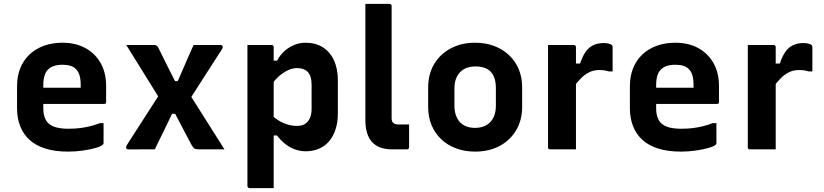

<svg xmlns="http://www.w3.org/2000/svg" viewBox="-20 -770 4250 990"><path d="M302.1 -549.7Q370.4 -549.7 420.9 -521.8Q471.3 -494 499.3 -444.1Q527.2 -394.3 527.2 -327.1V-244.1Q527.2 -241.1 526.1 -238.6Q525.1 -236.1 522.6 -235.1Q520.2 -234 517.1 -234H287.1Q270.3 -234 252.6 -234Q234.9 -234 218 -234H176.8L173.6 -317.7H396.1Q396.1 -322 396.1 -325.1Q396.1 -328.2 396.1 -332.5Q396.1 -361.1 390.2 -381.3Q384.2 -401.5 371.5 -414.1Q360 -425.6 343 -430.8Q326 -436.1 302.1 -436.1Q252.3 -436.1 227.8 -411.7Q203.3 -387.3 203.3 -331.7V-210.3Q203.3 -193.5 206.2 -179.9Q209 -166.2 214.3 -155.3Q219.5 -144.4 227.5 -136.4Q243.8 -120.1 270.2 -113.1Q296.6 -106.2 331.6 -106.2Q367.6 -106.2 395.5 -109.9Q423.4 -113.6 448 -120Q472.6 -126.4 495.1 -135.1H514Q514 -109.4 514 -83.6Q514 -57.7 514 -31.8Q514 -29.8 513 -27.8Q512.1 -25.8 510.1 -23.8Q501.8 -15.5 474 -7.4Q446.2 0.7 408 6.2Q369.7 11.7 330.6 11.7Q264.9 11.7 215.1 -3.6Q165.3 -18.9 133.1 -48.1Q100.8 -77.3 84.4 -118.7Q67.9 -160.1 67.9 -211.7V-326.2Q67.9 -376.8 84.3 -417.9Q100.7 -459 131.7 -488.6Q162.8 -518.1 206.1 -533.9Q249.3 -549.7 302.1 -549.7Z M631.1 -538Q666.3 -538 703.1 -538Q740 -538 775.2 -538Q782.2 -538 786.3 -535.2Q790.5 -532.5 794.5 -527.5Q819.7 -476.8 845.4 -425.1Q871.2 -373.5 897.1 -322.7L944.4 -305.3Q992.4 -228.8 1040.8 -152.6Q1089.3 -76.5 1137.3 0Q1119.3 0 1101.4 0Q1083.4 0 1066.7 0Q1049.9 0 1035 0Q1020 0 1008 0Q990.8 0 983.7 -3.8Q976.6 -7.6 968.9 -20.7Q960.7 -35.3 942.8 -69.6Q924.8 -103.9 903.2 -145.1Q881.6 -186.2 863.3 -221.7L814.4 -242.9Q768.1 -316.8 722.8 -390.4Q677.4 -464.1 631.1 -538ZM817.1 -306.2 920.6 -183.1H867.1Q852.8 -152.5 837.8 -122Q822.7 -91.5 808 -61.1Q793.2 -30.6 778.3 0L641.8 0.3Q636 0.3 633 -2.7Q630 -5.7 630 -10.7Q630 -13.9 631.6 -17.4Q633.3 -21 637.3 -27Q682.3 -97.1 727.2 -167.1Q772.1 -237.1 817.1 -306.2ZM1116.5 -538Q1121.5 -538 1125 -535.5Q1128.5 -533.1 1128.5 -526.4Q1128.5 -525.2 1127.5 -522.7Q1126.5 -520.2 1124.5 -516.2Q1080.5 -447.3 1035.1 -377.3Q989.7 -307.3 945.5 -237.3L846.9 -352.1H896.7Q910.7 -383.3 923.8 -414.3Q936.8 -445.4 950.6 -476.2Q964.5 -506.9 978.2 -538Z M1255.8 -538Q1277.7 -538 1298 -538Q1318.3 -538 1338.6 -538Q1358.9 -538 1380.2 -538Q1384.2 -538 1386.2 -536.4Q1388.2 -534.9 1389.7 -532.9Q1391.2 -530.8 1391.2 -526.8Q1391.2 -436.3 1391.2 -345.3Q1391.2 -254.4 1391.2 -163.4Q1391.2 -72.4 1391.2 18.6Q1391.2 109.5 1391.2 200Q1369.9 200 1349.6 200Q1329.3 200 1309 200Q1288.7 200 1266.8 200Q1263.8 200 1261.3 198.5Q1258.8 197 1257.3 194.4Q1255.8 191.9 1255.8 188.8Q1255.8 110.8 1255.8 32.7Q1255.8 -45.4 1255.8 -124Q1255.8 -202.7 1255.8 -280.8Q1255.8 -359 1255.8 -437.1Q1255.8 -465.2 1255.8 -490.3Q1255.8 -515.4 1255.8 -538ZM1556.3 -549.7Q1606.7 -549.7 1643.9 -526.6Q1681.1 -503.5 1701.6 -459.8Q1722.1 -416 1722.1 -355.4V-185.8Q1722.1 -139.7 1710.3 -103.3Q1698.5 -66.9 1676.9 -41.6Q1655.3 -16.3 1624.7 -3.1Q1594.2 10 1555.7 10Q1526.5 10 1499.5 -0.1Q1472.4 -10.3 1449.2 -29Q1425.9 -47.7 1408.4 -71.4H1378.8V-179.3Q1406.1 -150.6 1441.7 -135.6Q1477.2 -120.7 1511 -120.7Q1535.7 -120.7 1552.1 -130.7Q1568.5 -140.7 1577.6 -160.4Q1586.7 -180.2 1586.7 -208.1V-333Q1586.7 -356.6 1581.3 -373.4Q1575.9 -390.2 1566.2 -399.9Q1556.7 -409.4 1542.9 -414.2Q1529.1 -419 1511.4 -419Q1490.1 -419 1466.6 -408.7Q1443.2 -398.4 1420.9 -379.2Q1398.5 -360 1379.6 -332.6V-457.1H1408.4Q1424.2 -486.6 1447.2 -507Q1470.1 -527.4 1497.7 -538.5Q1525.3 -549.7 1556.3 -549.7Z M1863.9 -620.9Q1863.9 -658.4 1863.9 -689.3Q1863.9 -720.1 1863.9 -750Q1891.8 -750 1903.9 -750Q1916 -750 1921.3 -750Q1926.6 -750 1931.4 -750Q1936.1 -750 1948.3 -750Q1960.4 -750 1988.3 -750Q1992.1 -750 1994.2 -748.5Q1996.3 -747 1997.8 -744.9Q1999.3 -742.9 1999.3 -739Q1999.3 -680.7 1999.3 -623.2Q1999.3 -565.7 1999.3 -508.6Q1999.3 -451.5 1999.3 -394.4Q1999.3 -337.2 1999.3 -279.7Q1999.3 -222.2 1999.3 -163.9Q1999.3 -154.3 2000.7 -148Q2002.2 -141.7 2007 -136.9Q2011.9 -132 2018.9 -130.1Q2026 -128.1 2037.2 -128.1Q2041 -128.1 2047.4 -128.1Q2053.9 -128.1 2060.3 -128.1Q2066.7 -128.1 2072.2 -128.1Q2077.8 -128.1 2080 -128.1H2089.4Q2089.4 -101.2 2089.4 -69.6Q2089.4 -37.9 2089.4 -11Q2089.4 -5.9 2086.4 -2.9Q2083.4 0 2078.4 0Q2074.5 0 2071.1 0Q2067.7 0 2060.3 0Q2053 0 2038.9 0Q2024.8 0 1999.6 0Q1966.2 0 1941.1 -9.3Q1916 -18.6 1898.7 -37.2Q1881.5 -55.8 1872.7 -84.4Q1863.9 -113 1863.9 -151.5Q1863.9 -210.1 1863.9 -268.7Q1863.9 -327.3 1863.9 -386.2Q1863.9 -445.1 1863.9 -503.7Q1863.9 -562.3 1863.9 -620.9Z M2430 -549.7Q2484.1 -549.7 2528.3 -532.9Q2572.5 -516.1 2604.9 -485.5Q2637.2 -455 2654.8 -413.1Q2672.3 -371.3 2672.3 -320.3V-219Q2672.3 -150.7 2641.6 -98.7Q2610.9 -46.7 2556.4 -17.5Q2501.8 11.7 2430 11.7Q2375.9 11.7 2331.3 -5.1Q2286.6 -21.9 2254.7 -52.4Q2222.8 -83 2205.2 -124.8Q2187.7 -166.7 2187.7 -217.6V-319Q2187.7 -387.4 2218.4 -439.3Q2249.1 -491.2 2304.1 -520.5Q2359 -549.7 2430 -549.7ZM2431.3 -427.4Q2396.5 -427.4 2372.5 -413.7Q2348.5 -400 2335.8 -374.4Q2323.1 -348.8 2323.1 -313V-224.6Q2323.1 -197 2330.9 -175.3Q2338.7 -153.7 2353 -138.5Q2366.2 -125.2 2385.6 -117.9Q2405.1 -110.6 2428.7 -110.6Q2463.5 -110.6 2487.5 -124.4Q2511.6 -138.2 2524.3 -163.9Q2536.9 -189.6 2536.9 -224.9V-313.3Q2536.9 -343.8 2530.1 -365.5Q2523.2 -387.1 2508.9 -401.5Q2495.7 -414.6 2476.2 -421Q2456.8 -427.4 2431.3 -427.4Z M2930.6 -442.4H2971.2Q2982.9 -478.8 2999.1 -502.2Q3015.3 -525.5 3038.5 -536.7Q3061.6 -548 3092.3 -548Q3107.9 -548 3118.4 -545.1Q3128.9 -542.2 3133.1 -539.1Q3136.5 -536.2 3137.7 -533.5Q3138.8 -530.8 3138.8 -526.4Q3138.8 -510.4 3138.8 -494.8Q3138.8 -479.2 3138.8 -464.1Q3138.8 -449 3138.8 -433.4Q3138.8 -417.8 3138.8 -401.9H3120Q3109.9 -404.9 3098.1 -406.9Q3086.4 -408.9 3071 -408.9Q3040.4 -408.9 3016.8 -396.9Q2993.2 -385 2972.9 -363.6Q2952.7 -342.2 2930.6 -313ZM2949.8 0Q2927.5 0 2905.2 0Q2883 0 2861.1 0Q2839.2 0 2816.8 0Q2813.8 0 2811.8 -0.5Q2809.8 -1 2808.3 -2.5Q2806.8 -4 2806.3 -6Q2805.8 -8 2805.8 -11Q2805.8 -48.4 2805.8 -89.7Q2805.8 -130.9 2805.8 -174.9Q2805.8 -219 2805.8 -263.6Q2805.8 -308.2 2805.8 -352.6Q2805.8 -397 2805.8 -439.7Q2805.8 -468 2805.8 -493.1Q2805.8 -518.3 2805.8 -538Q2830.8 -538 2853.5 -538Q2876.2 -538 2897.7 -538Q2919.1 -538 2938.8 -538Q2942.8 -538 2944.8 -536.5Q2946.8 -535 2948.3 -533Q2949.8 -531 2949.8 -527Q2949.8 -480.8 2949.8 -430Q2949.8 -379.2 2949.8 -325.9Q2949.8 -272.6 2949.8 -217.5Q2949.8 -162.4 2949.8 -107.5Q2949.8 -52.7 2949.8 0Z M3462.1 -549.7Q3530.4 -549.7 3580.9 -521.8Q3631.3 -494 3659.3 -444.1Q3687.2 -394.3 3687.2 -327.1V-244.1Q3687.2 -241.1 3686.1 -238.6Q3685.1 -236.1 3682.6 -235.1Q3680.2 -234 3677.1 -234H3447.1Q3430.3 -234 3412.6 -234Q3394.9 -234 3378 -234H3336.8L3333.6 -317.7H3556.1Q3556.1 -322 3556.1 -325.1Q3556.1 -328.2 3556.1 -332.5Q3556.1 -361.1 3550.2 -381.3Q3544.2 -401.5 3531.5 -414.1Q3520 -425.6 3503 -430.8Q3486 -436.1 3462.1 -436.1Q3412.3 -436.1 3387.8 -411.7Q3363.3 -387.3 3363.3 -331.7V-210.3Q3363.3 -193.5 3366.2 -179.9Q3369 -166.2 3374.3 -155.3Q3379.5 -144.4 3387.5 -136.4Q3403.8 -120.1 3430.2 -113.1Q3456.6 -106.2 3491.6 -106.2Q3527.6 -106.2 3555.5 -109.9Q3583.4 -113.6 3608 -120Q3632.6 -126.4 3655.1 -135.1H3674Q3674 -109.4 3674 -83.6Q3674 -57.7 3674 -31.8Q3674 -29.8 3673 -27.8Q3672.1 -25.8 3670.1 -23.8Q3661.8 -15.5 3634 -7.4Q3606.2 0.7 3568 6.2Q3529.7 11.7 3490.6 11.7Q3424.9 11.7 3375.1 -3.6Q3325.3 -18.9 3293.1 -48.1Q3260.8 -77.3 3244.4 -118.7Q3227.9 -160.1 3227.9 -211.7V-326.2Q3227.9 -376.8 3244.3 -417.9Q3260.7 -459 3291.7 -488.6Q3322.8 -518.1 3366.1 -533.9Q3409.3 -549.7 3462.1 -549.7Z M3960.6 -442.4H4001.2Q4012.9 -478.8 4029.1 -502.2Q4045.3 -525.5 4068.5 -536.7Q4091.6 -548 4122.3 -548Q4137.9 -548 4148.4 -545.1Q4158.9 -542.2 4163.1 -539.1Q4166.5 -536.2 4167.7 -533.5Q4168.8 -530.8 4168.8 -526.4Q4168.8 -510.4 4168.8 -494.8Q4168.8 -479.2 4168.8 -464.1Q4168.8 -449 4168.8 -433.4Q4168.8 -417.8 4168.8 -401.9H4150Q4139.9 -404.9 4128.1 -406.9Q4116.4 -408.9 4101 -408.9Q4070.4 -408.9 4046.8 -396.9Q4023.2 -385 4002.9 -363.6Q3982.7 -342.2 3960.6 -313ZM3979.8 0Q3957.5 0 3935.2 0Q3913 0 3891.1 0Q3869.2 0 3846.8 0Q3843.8 0 3841.8 -0.5Q3839.8 -1 3838.3 -2.5Q3836.8 -4 3836.3 -6Q3835.8 -8 3835.8 -11Q3835.8 -48.4 3835.8 -89.7Q3835.8 -130.9 3835.8 -174.9Q3835.8 -219 3835.8 -263.6Q3835.8 -308.2 3835.8 -352.6Q3835.8 -397 3835.8 -439.7Q3835.8 -468 3835.8 -493.1Q3835.8 -518.3 3835.8 -538Q3860.8 -538 3883.5 -538Q3906.2 -538 3927.7 -538Q3949.1 -538 3968.8 -538Q3972.8 -538 3974.8 -536.5Q3976.8 -535 3978.3 -533Q3979.8 -531 3979.8 -527Q3979.8 -480.8 3979.8 -430Q3979.8 -379.2 3979.8 -325.9Q3979.8 -272.6 3979.8 -217.5Q3979.8 -162.4 3979.8 -107.5Q3979.8 -52.7 3979.8 0Z"/></svg>

Font: Recursive Sans Linear Light
Style: Regular
Weight: 300
Version: Version 1.085